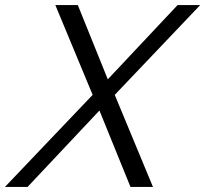

<svg xmlns="http://www.w3.org/2000/svg" viewBox="-106 -740 813 760"><path d="M-86.5 0H3L287.6 -302.5L410.5 0H499.5L348.2 -364.5L686.5 -720H597L320.7 -426L202 -720H113L260.7 -364.5Z"/></svg>

Font: Manrope
Style: RegularItalic
Weight: 400
Italic angle: -15°
Designer: Mikhail Sharanda
Foundry: Mikhail Sharanda
Version: Version 4.502;hotconv 1.0.109;makeotfexe 2.5.65596